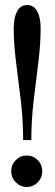

<svg xmlns="http://www.w3.org/2000/svg" viewBox="-20 -728 217 763"><path d="M72 -171.5Q72 -250 62.8 -328Q53.5 -406 44 -479.2Q34.5 -552.5 34.5 -616Q34.5 -657 47.8 -682.5Q61 -708 88.5 -708Q115 -708 128.2 -682.5Q141.5 -657 141.5 -616Q141.5 -552.5 132.2 -479.2Q123 -406 113.8 -328Q104.5 -250 104.5 -171.5ZM86.5 15Q61 15 42.8 -3.5Q24.5 -22 24.5 -47.5Q24.5 -73.5 42.8 -91.8Q61 -110 86.5 -110Q112 -110 130 -91.8Q148 -73.5 148 -47.5Q148 -22 130 -3.5Q112 15 86.5 15Z"/></svg>

Font: Imbue 10pt SemiBold
Style: Regular
Weight: 600
Designer: Tyler Finck
Foundry: Etcetera Type Company
Version: Version 1.102; ttfautohint (v1.8.3)